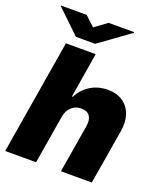

<svg xmlns="http://www.w3.org/2000/svg" viewBox="-165 -1037 976 1145"><g transform="rotate(20 323.0 -464.5)"><path d="M252.8 -306.8 201.7 0H5.7L126.4 -727.3H315.3L268.5 -441.8H274.1Q300.8 -494 348.7 -523.3Q396.7 -552.6 457.4 -552.6Q514.9 -552.6 553.3 -526.3Q591.6 -500 607.6 -453.8Q623.6 -407.7 613.6 -348L555.4 0H359.4L410.5 -306.8Q416.9 -347.3 400.4 -370.4Q383.9 -393.5 346.6 -393.5Q310.4 -393.5 284.8 -370.4Q259.2 -347.3 252.8 -306.8ZM184.7 -929 245.7 -872.2 323.9 -929H485.8V-924.7L291.2 -784.1H169L22.7 -924.7V-929Z"/></g></svg>

Font: Inter UI Black
Style: Italic
Weight: 900
Italic angle: -9.39999°
Designer: Rasmus Andersson
Foundry: rsms
Version: 3.2;8d6f07862